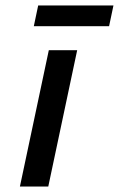

<svg xmlns="http://www.w3.org/2000/svg" viewBox="-20 -684 436 704"><path d="M159 -500 53 0H157L263 -500ZM104 -588H380L396 -664H120Z"/></svg>

Font: LT Wave Text Medium Italic
Style: Regular
Weight: 500
Designer: Daniel Lyons
Version: Version 2.5 (Glyphs App)